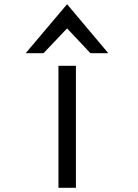

<svg xmlns="http://www.w3.org/2000/svg" viewBox="-20 -893 654 913"><path d="M187 -640 299 -758 410 -640H495L299 -873L102 -640ZM341 -580H258V0H341Z"/></svg>

Font: Charger Monospace
Style: Regular
Weight: 400
Designer: Jasper
Foundry: Cannot Into Space Fonts
Version: Version 0.980